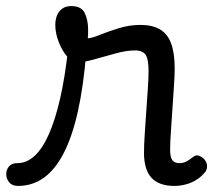

<svg xmlns="http://www.w3.org/2000/svg" viewBox="-114 -595 702 632"><path d="M-55 17Q-74 17 -83.5 5.5Q-93 -6 -93.5 -20.5Q-94 -35 -85 -46.5Q-76 -58 -57 -58Q-26 -58 0 -82Q26 -106 47 -153.5Q68 -201 84 -271Q100 -341 110 -433L170 -424Q161 -312 142.5 -229Q124 -146 96 -91.5Q68 -37 30.5 -10Q-7 17 -55 17ZM460 17Q434 17 415 10Q396 3 384 -10.5Q372 -24 366 -44.5Q360 -65 360 -91Q360 -119 362.5 -155Q365 -191 367.5 -229Q370 -267 372.5 -301.5Q375 -336 375 -361Q375 -400 365.5 -414.5Q356 -429 330 -429Q302 -429 266 -419Q230 -409 196 -399.5Q162 -390 141 -390Q123 -390 106.5 -409.5Q90 -429 79 -457.5Q68 -486 68 -513Q68 -531 74 -545Q80 -559 91.5 -567Q103 -575 121 -575Q154 -575 165 -552Q176 -529 176 -498Q176 -491 176 -484Q176 -477 175 -469Q187 -469 214 -480Q241 -491 276.5 -502Q312 -513 348 -513Q388 -513 413 -498Q438 -483 449.5 -451.5Q461 -420 461 -369Q461 -346 458.5 -310.5Q456 -275 453.5 -235.5Q451 -196 448.5 -161Q446 -126 446 -103Q446 -77 453.5 -67.5Q461 -58 476 -58Q486 -58 494 -61Q502 -64 509.5 -69.5Q517 -75 524 -80Q532 -86 542 -82Q552 -78 559 -70Q567 -60 567.5 -50Q568 -40 563 -31Q552 -16 535.5 -5Q519 6 499.5 11.5Q480 17 460 17Z"/></svg>

Font: Playwrite ES
Style: Regular
Weight: 400
Designer: Veronika Burian, José Scaglione
Foundry: TypeTogether
Version: Version 1.002